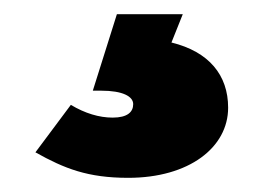

<svg xmlns="http://www.w3.org/2000/svg" viewBox="-20 -31 372 271"><path d="M161 220C247 220 302 177 302 121C302 75 275 42 222 29L238 -11H145L111 97H123C153 97 168 105 168 116C168 127 160 135 139 135C120 135 100 129 80 117L30 184C71 207 104 220 161 220Z"/></svg>

Font: MV Cash Black
Style: Regular
Weight: 900
Designer: Rodrigo Fuenzalida
Foundry: fragTYPE
Version: Version 1.100;Glyphs 3.1.2 (3151)